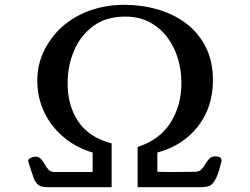

<svg xmlns="http://www.w3.org/2000/svg" viewBox="-20 -780 1040 798"><path d="M901 -111Q901 -110 900.5 -109.5Q900 -109 900 -108Q896 -91 891 -73.5Q886 -56 878 -39Q865 -14 852 -8Q839 -2 811 -2H552V-169Q644 -199 689 -270.5Q734 -342 734 -436Q734 -489 719 -538Q704 -587 674.5 -626Q645 -665 601.5 -688Q558 -711 500 -711Q421 -711 368 -672Q315 -633 288 -570Q261 -507 261 -434Q261 -340 306 -274Q351 -208 444 -184V-2H179Q158 -2 146 -7.5Q134 -13 123 -32Q122 -34 118 -46Q114 -58 109 -72.5Q104 -87 100.5 -99Q97 -111 97 -112Q97 -119 108.5 -124Q120 -129 125 -129Q141 -129 150 -119.5Q159 -110 166 -97Q173 -84 182 -74.5Q191 -65 207 -65H365V-146Q297 -166 245 -209.5Q193 -253 164 -313.5Q135 -374 135 -446Q135 -516 167 -577Q200 -639 251 -679.5Q302 -720 365 -740Q428 -760 496 -760Q569 -760 635 -741Q701 -722 753 -683Q805 -644 835 -585Q865 -526 865 -446Q865 -335 803 -255Q741 -175 634 -146V-66L690 -65Q715 -65 740.5 -65.5Q766 -66 791 -66Q807 -66 816.5 -75.5Q826 -85 833.5 -98Q841 -111 850 -120.5Q859 -130 874 -130Q884 -130 892.5 -127Q901 -124 901 -111Z"/></svg>

Font: Kaisei Opti
Style: Bold
Weight: 700
Designer: Font-Kai, 金井和夫
Foundry: KAZUO KANAI
Version: Version 5.003